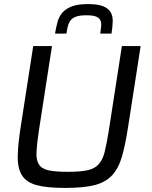

<svg xmlns="http://www.w3.org/2000/svg" viewBox="-20 -914 747 942"><path d="M66 0ZM578 -688H670L610 -301Q596 -208 579 -148Q562 -88 529.5 -53.5Q497 -19 443 -5.5Q389 8 300 8Q211 8 160.5 -5.5Q110 -19 88 -53.5Q66 -88 67 -148Q68 -208 83 -301L143 -688H235L170 -268Q161 -207 159 -168.5Q157 -130 170.5 -108Q184 -86 217.5 -78.5Q251 -71 312 -71Q373 -71 408.5 -78.5Q444 -86 464 -108Q484 -130 493.5 -168.5Q503 -207 513 -268ZM250 -749Q255 -780 262.5 -807Q270 -834 287 -853Q304 -872 333.5 -883Q363 -894 412 -894Q461 -894 487 -883Q513 -872 523.5 -853Q534 -834 533 -807Q532 -780 527 -749H472Q475 -771 476.5 -787.5Q478 -804 472 -815.5Q466 -827 450.5 -833Q435 -839 404 -839Q373 -839 355 -833Q337 -827 327.5 -815.5Q318 -804 313.5 -787.5Q309 -771 306 -749Z"/></svg>

Font: Azeri Sans
Style: Italic
Weight: 400
Designer: Hector Gatti & Omnibus-Type (original fonts) / Cristiano Sobral (main changes and remastering)
Foundry: Omnibus-Type
Version: Version 0.07;August 21, 2020;FontCreator 13.0.0.2681 64-bit;